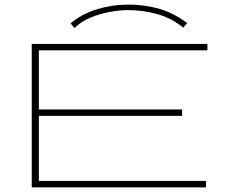

<svg xmlns="http://www.w3.org/2000/svg" viewBox="-20 -815 1040 835"><path d="M118 0V-624H882V-596H149V-339H772V-311H149V-28H876V0ZM304 -693 287 -713Q334 -754 401 -774.5Q468 -795 538 -795Q606 -795 668.5 -778Q731 -761 794 -715L777 -695Q722 -739 659.5 -755Q597 -771 538 -771Q500 -771 456.5 -763Q413 -755 372.5 -738Q332 -721 304 -693Z"/></svg>

Font: Inconsolata UltraExpanded ExtraLight
Style: Regular
Weight: 200
Width: 9
Monospace: yes
Designer: Raph Levien, Cyreal, Brenton Simpson
Foundry: Raph Levien, Cyreal, Google
Version: Version 3.001; ttfautohint (v1.8.2.53-6de2)